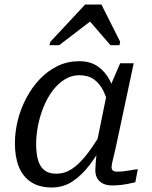

<svg xmlns="http://www.w3.org/2000/svg" viewBox="-20 -818 675 850"><path d="M497 -376 463 -333Q455 -380 438.5 -414Q422 -448 396 -466.5Q370 -485 331 -485Q297 -485 267.5 -467Q238 -449 214.5 -418.5Q191 -388 174.5 -348.5Q158 -309 149 -265.5Q140 -222 140 -180Q140 -138 148.5 -109Q157 -80 176.5 -64.5Q196 -49 228 -49Q266 -49 297.5 -69.5Q329 -90 360.5 -129.5Q392 -169 427 -228L446 -198Q413 -135 377 -88Q341 -41 300.5 -14.5Q260 12 209 12Q154 12 117.5 -12Q81 -36 63.5 -79.5Q46 -123 46 -183Q46 -235 59 -286.5Q72 -338 97 -385Q122 -432 157 -468.5Q192 -505 235.5 -526Q279 -547 330 -547Q380 -547 413 -524Q446 -501 466 -462.5Q486 -424 497 -376ZM572 -538 501 -205Q493 -165 486.5 -139.5Q480 -114 477 -99.5Q474 -85 474 -78Q474 -68 480 -63Q486 -58 498 -58Q523 -58 547.5 -62.5Q572 -67 590 -69L579 -11Q565 -8 548 -4.5Q531 -1 513.5 1Q496 3 476 3Q453 3 436.5 -5Q420 -13 411 -28Q402 -43 402 -65Q402 -77 404 -102Q406 -127 410 -162L402 -154L454 -409L459 -415L512 -538ZM429 -798H357L203 -633L199 -618H242L399 -738L354 -751L469 -618H509L512 -633Z"/></svg>

Font: Roboto Serif
Style: Italic
Weight: 400
Italic angle: -10°
Designer: Greg Gazdowicz
Foundry: Commercial Type
Version: Version 1.008